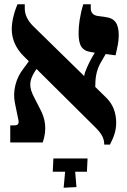

<svg xmlns="http://www.w3.org/2000/svg" viewBox="-20 -667 596 899"><path d="M28 0H180C202 -63 191 -114 168 -156L141 -209C114 -259 116 -289 143 -332L151 -344L420 -77C460 -39 468 -16 468 10H495C514 -27 524 -56 524 -92C524 -139 509 -178 479 -208L426 -260C426 -300 430 -338 454 -378L475 -414L521 -408C529 -444 536 -469 536 -502C536 -558 516 -582 475 -587L439 -592C416 -595 405 -608 405 -628V-647H370C354 -595 348 -549 348 -512C348 -456 362 -429 408 -423L424 -420L414 -404C397 -374 377 -333 374 -311L135 -545C107 -573 96 -601 96 -627V-647H62C44 -605 35 -563 35 -530C35 -481 57 -438 90 -405L115 -380L90 -346C55 -302 38 -241 50 -184L66 -106C70 -88 64 -80 47 -80H28ZM278 212 338 209 332 137H387L390 75H230L227 137H285Z"/></svg>

Font: Noto Serif Hebrew SemiCondensed ExtraBold
Style: Regular
Weight: 800
Width: 4
Designer: Monotype Design Team
Foundry: Monotype Imaging Inc.
Version: Version 2.004